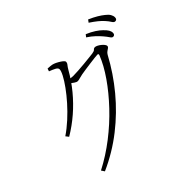

<svg xmlns="http://www.w3.org/2000/svg" viewBox="-181 -1050 1363 1363"><g transform="rotate(-45 500.0 -368.5)"><path d="M837 -630Q821 -649 799 -670Q777 -691 745 -712L759 -730Q797 -714 823.5 -696.5Q850 -679 866 -663Q886 -644 894.5 -629.5Q903 -615 903 -600Q903 -590 898 -584.5Q893 -579 884 -579Q874 -579 864 -594.5Q854 -610 837 -630ZM924 -697Q906 -717 885 -734Q864 -751 831 -773L845 -792Q882 -776 908.5 -760Q935 -744 952 -730Q973 -714 982 -698.5Q991 -683 991 -668Q991 -657 986 -651.5Q981 -646 972 -646Q960 -646 950.5 -662Q941 -678 924 -697ZM144 -320Q190 -351 235 -392Q280 -433 319 -477Q358 -521 388 -562.5Q418 -604 435 -636.5Q452 -669 452 -685Q452 -698 433.5 -708Q415 -718 388 -728L395 -749Q408 -748 422.5 -747Q437 -746 451 -741Q465 -736 481.5 -726.5Q498 -717 510 -707.5Q522 -698 522 -690Q522 -678 513 -667.5Q504 -657 493 -638Q452 -566 401 -504.5Q350 -443 290.5 -391.5Q231 -340 161 -298ZM151 31Q248 -19 338.5 -89Q429 -159 505 -239.5Q581 -320 637.5 -401.5Q694 -483 722 -555Q727 -569 715 -569Q707 -569 684.5 -566.5Q662 -564 633.5 -560Q605 -556 579.5 -552.5Q554 -549 539 -546Q523 -543 508 -538.5Q493 -534 484 -534Q473 -534 458 -544.5Q443 -555 426 -568L440 -588Q455 -586 466.5 -584.5Q478 -583 487 -583Q507 -583 538 -585Q569 -587 601 -590Q633 -593 658.5 -596Q684 -599 694 -600Q716 -603 722.5 -611Q729 -619 740 -619Q748 -619 760 -613Q772 -607 783 -598Q794 -589 801.5 -579.5Q809 -570 809 -562Q809 -554 801 -548.5Q793 -543 783 -536Q773 -529 766 -517Q700 -394 610.5 -286Q521 -178 410 -91Q299 -4 167 55Z"/></g></svg>

Font: Noto Serif HK
Style: Regular
Weight: 200
Designer: Ryoko NISHIZUKA 西塚涼子 (kana & ideographs); Frank Grießhammer (Latin, Greek & Cyrillic); Wenlong ZHANG 张文龙 (bopomofo); San
Foundry: Adobe
Version: Version 2.001;hotconv 1.1.0;makeotfexe 2.6.0